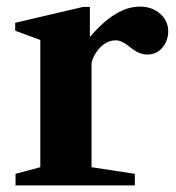

<svg xmlns="http://www.w3.org/2000/svg" viewBox="-20 -561 534 581"><path d="M257 -55 388 -35V0H27V-35L102 -55V-440L26 -468V-492L231 -540H252V-449Q330 -541 403 -541Q440 -541 464.5 -519.5Q489 -498 489 -466Q489 -438 471.5 -417Q454 -396 425 -396Q402 -396 378 -415Q349 -439 331 -439Q302 -439 280 -414Q261 -392 257 -370Z"/></svg>

Font: Libre Caslon Text
Style: Bold
Weight: 700
Designer: Pablo Impallari, Rodrigo Fuenzalida
Foundry: Pablo Impallari, Rodrigo Fuenzalida
Version: Version 1.002